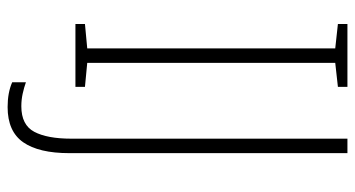

<svg xmlns="http://www.w3.org/2000/svg" viewBox="-234 -520 932 504"><g transform="rotate(90 232.0 -268.0)"><path d="M208 0H43V-25L107 -31V-682L43 -689V-714H208V-689L145 -682V-31L208 -25ZM261 178Q223 178 196 166V130Q210 135 226 138.5Q242 142 259 142Q308 142 326 108Q344 74 344 11V-714H382V16Q382 96 353.5 137Q325 178 261 178Z"/></g></svg>

Font: Noto Sans Lao Looped Condensed ExtraLight
Style: Regular
Weight: 200
Width: 3
Designer: Mark Frömberg, Ben Mitchell
Foundry: The Fontpad Ltd
Version: Version 1.002; ttfautohint (v1.8.4.7-5d5b)